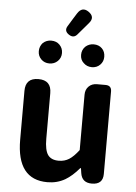

<svg xmlns="http://www.w3.org/2000/svg" viewBox="-63 -1020 764 1081"><g transform="rotate(5 318.5 -479.0)"><path d="M246 14Q73 14 73 -211V-487Q73 -560 146 -560Q219 -560 219 -487V-229Q219 -165 238 -138Q257 -112 299 -112Q332 -112 357.5 -128Q383 -144 412 -182V-495Q412 -524 430 -542Q448 -560 477 -560H485H525Q559 -560 559 -526V-280V-60Q559 0 496 0Q440 0 432 -54L428 -81H424Q385 -35 346 -12Q301 14 246 14ZM199 -653Q171 -653 152.5 -671.5Q134 -690 134 -717Q134 -744 152 -764Q172 -782 199 -782Q228 -782 246 -764Q265 -745 265 -717.5Q265 -690 246 -671.5Q227 -653 199 -653ZM439 -653Q411 -653 392 -672Q373 -689 373 -717Q373 -745 392 -764Q412 -782 439 -782Q468 -782 486 -764Q504 -746 504 -717Q504 -690 485.5 -671.5Q467 -653 439 -653ZM295 -824Q266 -843 283 -871L310 -915L330 -947Q356 -988 393 -963Q434 -935 401 -898L378 -871L342 -829Q322 -806 295 -824Z"/></g></svg>

Font: GenSenRounded2 TW B
Style: Regular
Weight: 700
Version: Version 2.000;PS 2;hotconv 16.6.51;makeotf.lib2.5.65220 DEVE